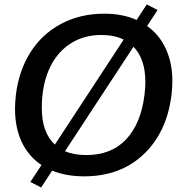

<svg xmlns="http://www.w3.org/2000/svg" viewBox="-20 -786 847 868"><path d="M168.9 -298.3Q168.9 -187 228 -132.3L539.1 -606.9Q497.1 -627.9 438.5 -627.9Q355.5 -627.9 293.9 -585.9Q232.4 -543.9 200.7 -469.7Q168.9 -395.5 168.9 -298.3ZM583.5 -574.7 273.9 -102.5Q314 -85 370.1 -85Q483.9 -85 550.8 -156.7Q617.7 -228.5 633.3 -357.9Q637.2 -389.2 637.2 -414.6Q637.2 -519.5 583.5 -574.7ZM360.4 11.2Q279.8 11.2 215.8 -14.6L166 61.5L117.2 36.6L167.5 -40Q108.9 -79.1 78.4 -143.8Q47.9 -208.5 47.9 -294.4Q47.9 -322.8 51.8 -357.9Q65.4 -466.3 117.2 -548.8Q168.9 -631.3 255.4 -677.7Q341.8 -724.1 451.7 -724.1Q534.2 -724.1 597.7 -695.8L643.6 -766.1L692.4 -740.7L645 -668.5Q700.7 -628.9 730 -564.7Q759.3 -500.5 759.3 -418.5Q759.3 -391.6 755.4 -357.9Q734.9 -188.5 629.6 -88.6Q524.4 11.2 360.4 11.2Z"/></svg>

Font: Muli
Style: Semi-BoldItalic
Weight: 600
Italic angle: -7°
Designer: Vernon Adams
Foundry: newtypography
Version: Version 2.0; ttfautohint (v1.00rc1.2-2d82) -l 8 -r 50 -G 200